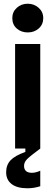

<svg xmlns="http://www.w3.org/2000/svg" viewBox="-20 -797 298 1030"><path d="M196 0H61V-561H196ZM46 -700Q46 -733 70 -755Q94 -777 129 -777Q163 -777 187.5 -755Q212 -733 212 -700Q212 -666 188 -644.5Q164 -623 129 -623Q94 -623 70 -644Q46 -665 46 -700ZM13 127Q13 88 36.5 63Q60 38 116 18V0H196Q142 40 125.5 56.5Q109 73 109 93Q109 111 119.5 120.5Q130 130 151 130Q171 130 196 119V202Q163 213 127 213Q72 213 42.5 190.5Q13 168 13 127Z"/></svg>

Font: Open Sauce One
Style: Bold
Weight: 700
Designer: Alfredo Marco Pradil
Foundry: Creative Sauce Fz LLC
Version: Version 1.477